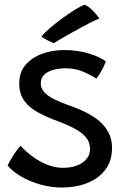

<svg xmlns="http://www.w3.org/2000/svg" viewBox="-20 -778 536 838"><path d="M249.5 40.5Q203 40.5 157 27.5Q111 14.5 73.2 -7.2Q35.5 -29 13 -55.5Q16.5 -62.5 23 -74.5Q29.5 -86.5 38 -99.8Q46.5 -113 55 -124.2Q63.5 -135.5 70 -141.5Q91.5 -117.5 121.5 -95.2Q151.5 -73 186 -59.2Q220.5 -45.5 255 -45.5Q288 -45.5 314.8 -55.2Q341.5 -65 357.2 -83.5Q373 -102 373 -128Q373 -158 354 -179.8Q335 -201.5 303 -218.2Q271 -235 232.5 -249Q186 -266 147.8 -286.2Q109.5 -306.5 86.8 -337Q64 -367.5 64 -414.5Q64 -462.5 91.2 -494.5Q118.5 -526.5 163.2 -543Q208 -559.5 260 -559.5Q318 -559.5 366.8 -544.8Q415.5 -530 441.5 -510.5Q439.5 -502 433 -488.2Q426.5 -474.5 418 -460.5Q409.5 -446.5 400.5 -435Q376.5 -451 342 -465.5Q307.5 -480 267 -480Q240 -480 215 -473.8Q190 -467.5 174 -453Q158 -438.5 158 -413.5Q158 -392 173.8 -375Q189.5 -358 216.5 -344.8Q243.5 -331.5 277.5 -319.5Q318.5 -305.5 353.5 -288.2Q388.5 -271 414.2 -248.8Q440 -226.5 454.5 -197.8Q469 -169 469 -133Q469 -75.5 439.5 -37Q410 1.5 360.5 21Q311 40.5 249.5 40.5ZM350 -757.5Q365.5 -750 378.2 -738.2Q391 -726.5 400.2 -715Q409.5 -703.5 413.5 -697Q400.5 -692.5 378.8 -681.5Q357 -670.5 332 -656.8Q307 -643 282.8 -629.5Q258.5 -616 240.2 -605.2Q222 -594.5 215 -589.5Q211.5 -590.5 204 -594Q196.5 -597.5 187.8 -602Q179 -606.5 171.5 -611Q164 -615.5 161 -618.5Q173 -634 198 -655.5Q223 -677 252.8 -698.8Q282.5 -720.5 309 -736.8Q335.5 -753 350 -757.5Z"/></svg>

Font: Grandstander Thin
Style: Regular
Weight: 400
Version: Version 1.200